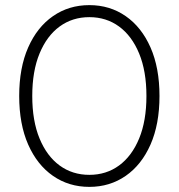

<svg xmlns="http://www.w3.org/2000/svg" viewBox="-20 -725 698 750"><path d="M329 5Q249 5 187 -38Q125 -81 90 -160.5Q55 -240 55 -350Q55 -460 90 -539.5Q125 -619 187 -662Q249 -705 329 -705Q409 -705 471 -662Q533 -619 568 -539.5Q603 -460 603 -350Q603 -240 568 -160.5Q533 -81 471 -38Q409 5 329 5ZM329 -42Q395 -42 445 -78.5Q495 -115 523.5 -184Q552 -253 552 -350Q552 -447 523.5 -516Q495 -585 445 -621.5Q395 -658 329 -658Q263 -658 213 -621.5Q163 -585 134.5 -516Q106 -447 106 -350Q106 -253 134.5 -184Q163 -115 213 -78.5Q263 -42 329 -42Z"/></svg>

Font: Montserrat Light
Style: Regular
Weight: 300
Designer: Julieta Ulanovsky
Foundry: Julieta Ulanovsky
Version: Version 9.000; ttfautohint (v1.8.4.7-5d5b)